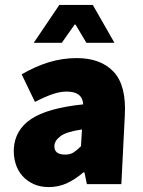

<svg xmlns="http://www.w3.org/2000/svg" viewBox="-20 -748 582 780"><path d="M36 -142Q40 -220 106.5 -264.5Q173 -309 318 -324Q315 -376 251 -376Q224 -376 193.5 -365.5Q163 -355 122 -334L68 -446Q123 -478 178 -495Q233 -512 292 -512Q389 -512 441.5 -456.5Q494 -401 487 -278L473 0H333L323 -48H319Q288 -21 253.5 -4.5Q219 12 178 12Q143 12 116 -0.5Q89 -13 70.5 -34Q52 -55 43.5 -83Q35 -111 36 -142ZM201 -156Q199 -120 245 -120Q266 -120 280 -129.5Q294 -139 309 -154L313 -222Q250 -213 226 -195Q202 -177 201 -156ZM221 -728H357L445 -574H331L287 -648H283L231 -574H117Z"/></svg>

Font: Kilde Sans Black
Style: Regular
Weight: 900
Italic angle: -3°
Designer: Paul D. Hunt
Foundry: Adobe Systems Incorporated
Version: Version 1.050;PS Version 1.000;hotconv 1.0.70;makeotf.lib2.5